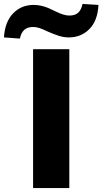

<svg xmlns="http://www.w3.org/2000/svg" viewBox="-104 -955 520 975"><path d="M64 0V-705H248V0ZM-3 -759 -84 -765Q-79 -844 -37.5 -887Q4 -930 67 -930Q91 -930 116 -923Q141 -916 172 -900Q200 -886 217.5 -881Q235 -876 248 -876Q277 -876 293 -890.5Q309 -905 315 -935L396 -930Q392 -850 350 -807.5Q308 -765 245 -765Q220 -765 195 -773Q170 -781 138 -795Q111 -808 95 -813Q79 -818 64 -818Q36 -818 19.5 -803.5Q3 -789 -3 -759Z"/></svg>

Font: Nunito Sans 12pt Black
Style: Regular
Weight: 900
Designer: Vernon Adams
Foundry: Vernon Adams
Version: Version 3.101;gftools[0.9.27]